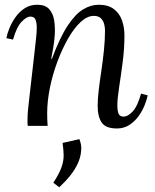

<svg xmlns="http://www.w3.org/2000/svg" viewBox="-20 -531 655 810"><path d="M473 11Q426 11 409 -14Q392 -39 392 -85Q392 -113 396.5 -151Q401 -189 407.5 -232Q414 -275 418.5 -319Q423 -363 423 -403Q423 -415 419.5 -429Q416 -443 406 -453.5Q396 -464 376 -464Q348 -464 320 -438Q292 -412 267 -368Q242 -324 222 -270.5Q202 -217 190.5 -160.5Q179 -104 179 -53Q179 -38 179.5 -25.5Q180 -13 181 0H97Q96 -7 96 -12.5Q96 -18 96 -26Q96 -43 98 -65.5Q100 -88 104.5 -125.5Q109 -163 116 -226Q123 -285 126.5 -318Q130 -351 132 -368.5Q134 -386 134.5 -395.5Q135 -405 135 -416Q135 -434 130 -447.5Q125 -461 108 -461Q92 -461 71 -439Q50 -417 35 -364L7 -370Q10 -388 19.5 -411.5Q29 -435 45 -458Q61 -481 84 -496Q107 -511 137 -511Q171 -511 187.5 -492.5Q204 -474 208.5 -445Q213 -416 211 -383Q209 -355 204.5 -329Q200 -303 196 -283H199Q233 -374 266 -423.5Q299 -473 331.5 -492Q364 -511 396 -511Q436 -511 460 -493Q484 -475 494.5 -445.5Q505 -416 505 -381Q505 -326 497.5 -268.5Q490 -211 482.5 -162.5Q475 -114 475 -85Q475 -67 479.5 -53Q484 -39 502 -39Q519 -39 539.5 -60.5Q560 -82 575 -136L603 -129Q600 -112 590.5 -88Q581 -64 565 -41.5Q549 -19 526 -4Q503 11 473 11ZM230 259 205 240Q231 200 240 173Q249 146 248.5 123Q248 100 244 72L315 56Q320 69 322 81.5Q324 94 322 108Q320 133 308 159Q296 185 276 210Q256 235 230 259Z"/></svg>

Font: Lora
Style: Italic
Weight: 400
Italic angle: -3°
Designer: Olga Karpushina, Alexei Vanyashin (Cyrillic)
Foundry: Cyreal
Version: Version 3.008